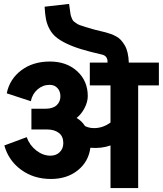

<svg xmlns="http://www.w3.org/2000/svg" viewBox="-20 -950 825 973"><path d="M540 2.9V-212.9Q492.7 -196.3 438 -201.2Q428.7 -130.4 374 -86.7Q319.3 -43 237.8 -43Q150.9 -43 86.9 -89.8Q22.9 -136.7 2 -212.9L115.2 -254.9Q130.4 -213.4 164.1 -187.3Q197.8 -161.1 235.8 -161.1Q264.6 -161.1 282.7 -179Q300.8 -196.8 300.8 -225.1Q300.8 -258.8 278.3 -276.4Q255.9 -293.9 217.8 -293.9H139.2V-398.9H209Q248 -398.9 267.1 -416.7Q286.1 -434.6 286.1 -461.9Q286.1 -487.8 271 -503.9Q255.9 -520 231.9 -520Q196.8 -520 170.2 -496.8Q143.6 -473.6 136.2 -437L14.2 -477.1Q28.8 -549.3 87.9 -593.8Q147 -638.2 232.9 -638.2Q317.4 -638.2 371.1 -589.1Q424.8 -540 424.8 -462.9Q424.8 -434.1 408.9 -403.1Q393.1 -372.1 368.2 -352.1Q394 -337.4 411.1 -311Q431.2 -300.8 457 -300.8Q501.5 -300.8 540 -329.1V-517.1H435.1V-632.8H524.9Q526.9 -667.5 495.1 -673.8Q433.1 -688 390.1 -701.2Q347.2 -714.4 314.5 -730.5Q281.7 -746.6 262.5 -763.2Q243.2 -779.8 230.5 -803.7Q217.8 -827.6 212.9 -853.3Q208 -878.9 206.1 -916L330.1 -930.2Q331.5 -919.9 334 -901.9Q336.4 -885.3 337.4 -878.2Q338.4 -871.1 342.8 -860.1Q347.2 -849.1 350.3 -845.2Q353.5 -841.3 364.5 -833.5Q375.5 -825.7 385 -822.5Q394.5 -819.3 416.5 -812.3Q438.5 -805.2 458.5 -800Q478.5 -794.9 515.1 -786.1Q530.8 -781.7 542.2 -777.6Q553.7 -773.4 568.1 -765.9Q582.5 -758.3 592.5 -747.3Q602.5 -736.3 611.8 -720.9Q621.1 -705.6 626.5 -683.1Q631.8 -660.6 632.8 -632.8H785.2V-517.1H680.2V2.9Z"/></svg>

Font: LT Superior
Style: Bold
Weight: 400
Designer: Daniel Lyons
Foundry: LyonsType
Version: Version 1.000